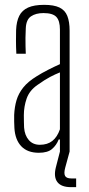

<svg xmlns="http://www.w3.org/2000/svg" viewBox="-20 -626 366 793"><path d="M140.5 5Q93.5 5 68 -21.8Q42.5 -48.5 39.5 -97Q39 -112 38.5 -123.8Q38 -135.5 38.5 -151Q40 -184 48.2 -212Q56.5 -240 76 -264.5Q95.5 -289 131.5 -311Q152 -324 179 -337.8Q206 -351.5 227.5 -361V-504Q227.5 -540 212.8 -556Q198 -572 159.5 -572Q128 -572 108 -558.5Q88 -545 86.5 -509Q85.5 -489 85.2 -469.8Q85 -450.5 85.5 -433.8Q86 -417 86.5 -404H47.5Q46 -433.5 46 -457.2Q46 -481 46.5 -502Q48 -537.5 59.5 -560.5Q71 -583.5 96 -594.8Q121 -606 162.5 -606Q202.5 -606 225.5 -595Q248.5 -584 258 -560.2Q267.5 -536.5 267.5 -499V0H227.5V-50H222.5Q213 -26 194.8 -10.5Q176.5 5 140.5 5ZM144.5 -28Q176 -28 196.2 -44Q216.5 -60 227.5 -92V-327Q207.5 -319 186.5 -308Q165.5 -297 134.5 -275Q101.5 -252 90 -218.8Q78.5 -185.5 78.5 -150Q78.5 -136 78.8 -122.5Q79 -109 79.5 -99Q82 -67 99 -47.5Q116 -28 144.5 -28ZM294.5 147H273.5Q233 147 217 126Q201 105 210.5 66L227.5 0H267.5L249.5 66Q243 90 248.8 100.5Q254.5 111 274.5 111H294.5Z"/></svg>

Font: Big Shoulders Text Thin Thin
Style: Regular
Weight: 250
Version: Version 2.002